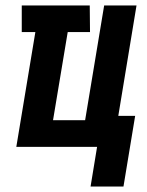

<svg xmlns="http://www.w3.org/2000/svg" viewBox="-20 -540 540 706"><path d="M434 146H313L337 0H40L110 -422H60V-520H310L311 -422H229L175 -98H293L363 -520H482L415 -114H477Z"/></svg>

Font: Iosevka Heavy Oblique
Style: Regular
Weight: 900
Italic angle: -9°
Monospace: yes
Designer: Belleve Invis
Foundry: Belleve Invis
Version: Version 32.5.0; ttfautohint (v1.8.4)